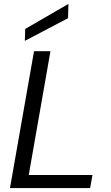

<svg xmlns="http://www.w3.org/2000/svg" viewBox="-20 -962 567 982"><path d="M31 0 154 -700H238L127 -67H453L441 0ZM107 -753 109 -814 330 -942 328 -869Z"/></svg>

Font: DM Sans 18pt
Style: Italic
Weight: 400
Italic angle: -10°
Designer: Colophon Foundry, Jonny Pinhorn
Foundry: Colophon Foundry
Version: Version 4.004;gftools[0.9.30]